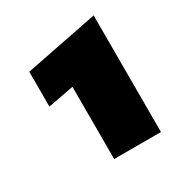

<svg xmlns="http://www.w3.org/2000/svg" viewBox="-84 -714 377 405"><g transform="rotate(-30 104.0 -512.0)"><path d="M83 -370V-546L20 -534V-619L197 -654V-370Z"/></g></svg>

Font: Kanit SemiBold
Style: Regular
Weight: 600
Designer: Katatrad Team
Foundry: CadsonDemak
Version: Version 2.000; ttfautohint (v1.8.3)